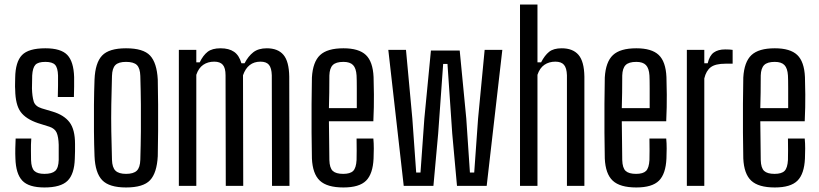

<svg xmlns="http://www.w3.org/2000/svg" viewBox="-20 -820 3614 847"><path d="M176 7Q107 7 78.5 -23Q50 -53 48 -121Q47 -141 47.5 -165Q48 -189 49 -209H118Q116 -180 116.5 -156.5Q117 -133 117 -114Q118 -79 131.5 -66Q145 -53 176 -53Q209 -53 223.5 -66Q238 -79 239 -114Q239 -131 239 -148.5Q239 -166 239 -181Q238 -216 230 -234.5Q222 -253 198 -261L147 -277Q94 -295 71 -326.5Q48 -358 47 -424Q46 -438 46.5 -450.5Q47 -463 47 -477Q48 -547 77 -577Q106 -607 180 -607Q249 -607 277 -577.5Q305 -548 307 -480Q307 -461 307 -437Q307 -413 306 -392H235Q236 -416 236 -443Q236 -470 236 -487Q235 -521 223 -534Q211 -547 180 -547Q148 -547 136 -534Q124 -521 122 -487Q122 -471 121.5 -457.5Q121 -444 121 -430Q122 -395 128.5 -373Q135 -351 164 -342L211 -328Q262 -313 286.5 -281Q311 -249 311 -185Q311 -170 311 -152.5Q311 -135 310 -120Q308 -52 278 -22.5Q248 7 176 7Z M536 7Q462 7 431 -25Q400 -57 397 -131Q395 -181 394.5 -240Q394 -299 394.5 -358Q395 -417 397 -469Q400 -543 430.5 -575Q461 -607 536 -607Q612 -607 642 -575Q672 -543 676 -469Q677 -418 677.5 -359.5Q678 -301 677.5 -242Q677 -183 676 -131Q672 -57 642 -25Q612 7 536 7ZM536 -53Q569 -53 583.5 -67Q598 -81 599 -115Q601 -182 601.5 -241Q602 -300 601.5 -358.5Q601 -417 599 -485Q598 -519 584 -533Q570 -547 536 -547Q503 -547 489 -533Q475 -519 474 -485Q472 -417 471 -358.5Q470 -300 471 -241Q472 -182 474 -115Q475 -81 489.5 -67Q504 -53 536 -53Z M769 0V-600H846V-545H861Q876 -576 896 -591.5Q916 -607 953 -607Q990 -607 1012.5 -591.5Q1035 -576 1045 -541H1059Q1075 -572 1097.5 -589.5Q1120 -607 1157 -607Q1206 -607 1230.5 -578Q1255 -549 1256 -482L1257 0H1180L1179 -488Q1178 -520 1166.5 -534Q1155 -548 1129 -548Q1073 -548 1052 -488L1053 0H976L975 -488Q975 -520 963 -534Q951 -548 925 -548Q897 -548 876.5 -534Q856 -520 846 -490V0Z M1553 -209H1627Q1629 -189 1629 -165Q1629 -141 1628 -121Q1625 -53 1595 -23Q1565 7 1495 7Q1423 7 1391 -23Q1359 -53 1356 -121Q1355 -171 1354.5 -234.5Q1354 -298 1354.5 -362Q1355 -426 1356 -478Q1360 -547 1392 -577Q1424 -607 1495 -607Q1563 -607 1594 -577.5Q1625 -548 1628 -480Q1629 -457 1629.5 -403Q1630 -349 1627 -285H1431Q1431 -244 1432 -203Q1433 -162 1433 -114Q1434 -79 1448 -66Q1462 -53 1494 -53Q1525 -53 1538 -66Q1551 -79 1553 -114Q1554 -150 1553 -209ZM1495 -547Q1462 -547 1448 -533Q1434 -519 1433 -487Q1433 -446 1432.5 -411.5Q1432 -377 1431 -343H1554Q1554 -393 1554 -431Q1554 -469 1553 -487Q1551 -519 1537.5 -533Q1524 -547 1495 -547Z M1761 0 1693 -600H1771L1799 -297L1816 -59H1835L1852 -297L1881 -597H2008L2037 -297L2053 -59H2072L2089 -297L2118 -600H2196L2127 0H1996L1975 -231L1954 -538H1935L1913 -231L1892 0Z M2274 0V-800H2351V-545H2367Q2383 -576 2402.5 -591.5Q2422 -607 2458 -607Q2507 -607 2532 -578Q2557 -549 2558 -482V0H2481V-488Q2480 -520 2468 -534Q2456 -548 2430 -548Q2402 -548 2381.5 -534Q2361 -520 2351 -490V0Z M2845 -209H2919Q2921 -189 2921 -165Q2921 -141 2920 -121Q2917 -53 2887 -23Q2857 7 2787 7Q2715 7 2683 -23Q2651 -53 2648 -121Q2647 -171 2646.5 -234.5Q2646 -298 2646.5 -362Q2647 -426 2648 -478Q2652 -547 2684 -577Q2716 -607 2787 -607Q2855 -607 2886 -577.5Q2917 -548 2920 -480Q2921 -457 2921.5 -403Q2922 -349 2919 -285H2723Q2723 -244 2724 -203Q2725 -162 2725 -114Q2726 -79 2740 -66Q2754 -53 2786 -53Q2817 -53 2830 -66Q2843 -79 2845 -114Q2846 -150 2845 -209ZM2787 -547Q2754 -547 2740 -533Q2726 -519 2725 -487Q2725 -446 2724.5 -411.5Q2724 -377 2723 -343H2846Q2846 -393 2846 -431Q2846 -469 2845 -487Q2843 -519 2829.5 -533Q2816 -547 2787 -547Z M3010 0V-600H3087V-541H3102Q3110 -575 3129 -588.5Q3148 -602 3179 -602Q3200 -602 3212 -600V-539H3180Q3136 -539 3115.5 -523.5Q3095 -508 3087 -474V0Z M3456 -209H3530Q3532 -189 3532 -165Q3532 -141 3531 -121Q3528 -53 3498 -23Q3468 7 3398 7Q3326 7 3294 -23Q3262 -53 3259 -121Q3258 -171 3257.5 -234.5Q3257 -298 3257.5 -362Q3258 -426 3259 -478Q3263 -547 3295 -577Q3327 -607 3398 -607Q3466 -607 3497 -577.5Q3528 -548 3531 -480Q3532 -457 3532.5 -403Q3533 -349 3530 -285H3334Q3334 -244 3335 -203Q3336 -162 3336 -114Q3337 -79 3351 -66Q3365 -53 3397 -53Q3428 -53 3441 -66Q3454 -79 3456 -114Q3457 -150 3456 -209ZM3398 -547Q3365 -547 3351 -533Q3337 -519 3336 -487Q3336 -446 3335.5 -411.5Q3335 -377 3334 -343H3457Q3457 -393 3457 -431Q3457 -469 3456 -487Q3454 -519 3440.5 -533Q3427 -547 3398 -547Z"/></svg>

Font: Big Shoulders Display Medium
Style: Regular
Weight: 500
Designer: Patric King
Foundry: XO Type Co
Version: Version 1.000; ttfautohint (v1.8.2)